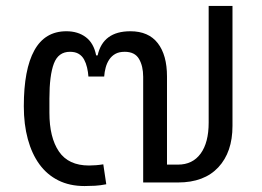

<svg xmlns="http://www.w3.org/2000/svg" viewBox="-20 -613 881 645"><path d="M264 12Q214 12 176 -7Q138 -26 112.5 -61Q87 -96 73.5 -145.5Q60 -195 60 -256Q60 -380 95.5 -444Q131 -508 203 -508Q242 -508 268.5 -488Q295 -468 303 -427H308Q326 -508 418 -508Q479 -508 510 -468Q541 -428 541 -356V-60H578Q627 -60 654 -97Q681 -134 681 -201V-593H761V-190Q761 -102 713.5 -51Q666 0 578 0H461V-355Q461 -391 447 -415Q433 -439 399 -439Q380 -439 367.5 -432Q355 -425 347 -413Q339 -401 335 -386Q331 -371 330 -356H277Q276 -371 272.5 -386Q269 -401 262.5 -413Q256 -425 244.5 -432Q233 -439 215 -439Q176 -439 161 -399.5Q146 -360 146 -282V-234Q146 -151 178 -104Q210 -57 279 -57Q290 -57 302.5 -58Q315 -59 327 -61L337 6Q317 10 299 11Q281 12 264 12Z"/></svg>

Font: IBM Plex Sans Thai
Style: Regular
Weight: 400
Designer: Mike Abbink, Paul van der Laan, Pieter van Rosmalen, Ben Mitchell, Mark Frömberg
Foundry: Bold Monday
Version: Version 1.2